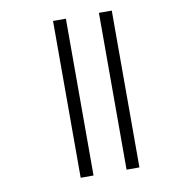

<svg xmlns="http://www.w3.org/2000/svg" viewBox="-73 -686 671 750"><g transform="rotate(-10 262.5 -311.0)"><path d="M369 -622V0H420V-622ZM187 -622V0H238V-622Z"/></g></svg>

Font: Noto Sans Condensed Light
Style: Italic
Weight: 300
Width: 3
Italic angle: -12°
Designer: Monotype Design Team
Foundry: Monotype Imaging Inc.
Version: Version 2.013